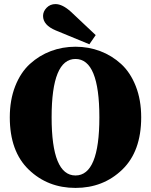

<svg xmlns="http://www.w3.org/2000/svg" viewBox="-20 -901 740 941"><path d="M233 -326Q233 -41 350 -41Q467 -41 467 -326Q467 -612 350 -612Q233 -612 233 -326ZM672 -326Q672 -159 579 -69.5Q486 20 350 20Q214 20 121 -69.5Q28 -159 28 -326Q28 -411 54.5 -478.5Q81 -546 126.5 -587.5Q172 -629 229 -650.5Q286 -672 350 -672Q414 -672 471 -650.5Q528 -629 573.5 -587.5Q619 -546 645.5 -478.5Q672 -411 672 -326ZM449 -729 418 -684 253 -752Q191 -778 191 -823Q191 -845 208.5 -863Q226 -881 252 -881Q286 -881 328 -843Z"/></svg>

Font: TypoPRO Source Serif Pro
Style: Regular
Weight: 900
Designer: Frank Grießhammer
Foundry: Adobe Systems Incorporated
Version: Version 1.017;PS 1.0;hotconv 1.0.79;makeotf.lib2.5.61930